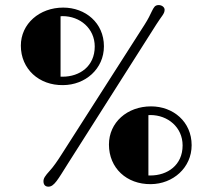

<svg xmlns="http://www.w3.org/2000/svg" viewBox="-20 -716 817 746"><path d="M148.9 -11.7C148.9 0.5 154.8 9.3 168 9.3C190.4 9.3 204.6 -18.1 243.7 -80.1L587.4 -621.1C607.9 -653.8 619.6 -662.1 619.6 -678.2C619.6 -688 608.9 -696.3 596.7 -696.3C581.5 -696.3 577.6 -687 570.3 -672.9C564.5 -660.2 555.2 -641.1 542 -620.6L219.7 -116.7C203.1 -90.3 186.5 -66.9 174.3 -53.7C154.3 -31.7 148.9 -22.9 148.9 -11.7ZM225.1 -385.3C311.5 -385.7 383.8 -448.2 383.8 -536.1C383.8 -627 312 -686.5 225.6 -686.5C133.8 -686.5 61 -624 61 -538.6C61 -447.8 131.8 -383.8 225.1 -385.3ZM215.3 -418V-652.8C218.3 -653.3 220.7 -653.3 223.1 -653.3C291 -653.3 348.1 -605.5 348.1 -535.2C348.1 -458.5 289.6 -418 223.1 -418ZM403.3 -154.3C403.3 -63 472.2 0.5 565.9 -0.5C652.3 -1 724.6 -64.5 724.6 -151.9C724.6 -243.2 652.8 -302.7 566.9 -302.7C474.1 -302.7 403.3 -240.2 403.3 -154.3ZM556.6 -34.2V-268.6C559.1 -269 562 -269 564.5 -269C631.8 -269 689.5 -221.7 689.5 -150.9C689.5 -74.2 630.4 -34.2 564.5 -34.2Z"/></svg>

Font: Limelight
Style: Regular
Weight: 400
Designer: Nicole Fally
Foundry: Nicole Fally
Version: Version 1.002